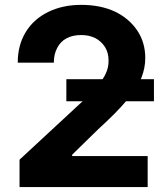

<svg xmlns="http://www.w3.org/2000/svg" viewBox="-20 -757 670 777"><path d="M577.6 0H59.1V-110.8L317.9 -350.6Q352.5 -384.3 373.5 -408.2Q396 -433.6 407.7 -458.5Q419.4 -482.4 419.4 -511.7Q419.4 -543.5 404.8 -566.9Q389.2 -590.8 365.2 -603Q340.8 -615.2 308.1 -615.2Q274.4 -615.2 249.5 -602.1Q225.1 -589.4 211.4 -563Q197.8 -537.1 197.8 -503.4H51.8Q51.8 -574.2 84 -627Q116.2 -679.7 174.8 -708.5Q233.4 -737.3 309.1 -737.3Q386.7 -737.3 445.3 -710Q502.9 -682.1 535.6 -633.3Q567.9 -585 567.9 -522Q567.9 -481.4 551.8 -440.9Q534.7 -399.4 494.1 -352.1Q450.7 -300.3 378.4 -234.9L272 -130.9V-125.5H577.6ZM603 -347.2H248.5V-436.5H603Z"/></svg>

Font: My Font
Style: Bold
Weight: 500
Designer: Rasmus Andersson
Foundry: rsms
Version: Version 0.001